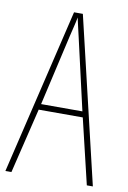

<svg xmlns="http://www.w3.org/2000/svg" viewBox="-82 -764 542 815"><g transform="rotate(10 188.5 -357.0)"><path d="M351 0 284 -281H94L26 0H0L170 -714H208L377 0ZM208 -612Q202 -637 198 -655Q194 -673 189 -695Q185 -673 180.5 -655.5Q176 -638 170 -612L100 -306H278Z"/></g></svg>

Font: Noto Sans Hebrew ExtraCondensed Thin
Style: Regular
Weight: 100
Width: 2
Designer: Monotype Design Team
Foundry: Monotype Imaging Inc.
Version: Version 2.004; ttfautohint (v1.8.4.7-5d5b)